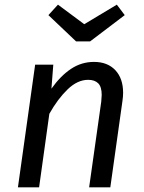

<svg xmlns="http://www.w3.org/2000/svg" viewBox="-20 -805 620 825"><path d="M509 -406Q509 -390 506 -370L454 0H363L415 -368Q417 -390 417 -397Q417 -432 402 -447Q387 -462 359 -462Q313 -462 270.5 -421Q228 -380 192 -316L148 0H57L131 -527H209L201 -424Q240 -479 285 -509Q330 -539 384 -539Q442 -539 475.5 -503.5Q509 -468 509 -406ZM516 -740 367 -627H307L188 -740L229 -785L342 -701L482 -785Z"/></svg>

Font: Fira Sans
Style: Italic
Weight: 400
Italic angle: -8°
Designer: bBox Type GmbH & Carrois Corporate GbR & Edenspiekermann AG
Foundry: bBox Type GmbH & Carrois Corporate GbR & Edenspiekermann AG
Version: Version 4.301